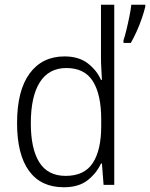

<svg xmlns="http://www.w3.org/2000/svg" viewBox="-20 -780 633 810"><path d="M249 10Q153 10 102.5 -59Q52 -128 52 -261Q52 -398 105 -470Q158 -542 252 -542Q312 -542 350 -513Q388 -484 406 -443H410Q409 -466 407.5 -490.5Q406 -515 406 -535V-760H462V0H417L410 -90H406Q387 -49 349.5 -19.5Q312 10 249 10ZM257 -38Q336 -38 371.5 -92.5Q407 -147 407 -248V-276Q407 -381 372 -437Q337 -493 260 -493Q186 -493 148 -433Q110 -373 110 -260Q110 -152 146 -95Q182 -38 257 -38ZM593 -752Q588 -731 578.5 -703Q569 -675 556.5 -647.5Q544 -620 532 -599H501V-610Q506 -624 513 -652.5Q520 -681 526 -711Q532 -741 534 -760H593Z"/></svg>

Font: Noto Sans Thai Looped SemiCondensed Light
Style: Regular
Weight: 300
Width: 4
Designer: Sasikarn Vongin, Ben Mitchell
Foundry: The Fontpad Ltd
Version: Version 1.001; ttfautohint (v1.8.4.7-5d5b)